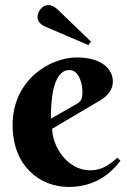

<svg xmlns="http://www.w3.org/2000/svg" viewBox="-20 -735 503 762"><path d="M380 -338C409 -356 428 -381 428 -411C428 -462 382 -507 285 -507C176 -507 30 -416 30 -239C30 -75 139 7 253 7C366 7 428 -57 458 -97L446 -109C415 -82 385 -59 339 -59C242 -59 187 -161 187 -224ZM285 -323 182 -264C182 -320 185 -457 256 -457C293 -457 307 -404 307 -371C307 -341 302 -334 285 -323ZM341 -570 208 -698C197 -708 184 -715 172 -715C148 -715 129 -690 129 -667C129 -650 142 -637 158 -630L331 -556Z"/></svg>

Font: Berkshire Swash
Style: Regular
Weight: 700
Designer: Astigmatic (AOETI)
Foundry: Astigmatic (AOETI)
Version: Version 1.000